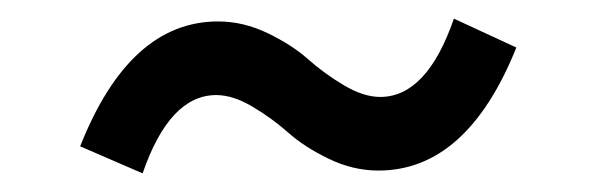

<svg xmlns="http://www.w3.org/2000/svg" viewBox="-20 -433 640 206"><path d="M386 -250Q359 -250 333 -262.5Q307 -275 289.5 -290.5Q272 -306 251 -318.5Q230 -331 212 -331Q162 -331 133 -247L66 -276Q119 -410 214 -410Q241 -410 267 -397.5Q293 -385 310.5 -369.5Q328 -354 349 -341.5Q370 -329 388 -329Q438 -329 467 -413L534 -382Q481 -250 386 -250Z"/></svg>

Font: TypoPRO Source Code Pro
Style: Italic
Weight: 600
Italic angle: -11°
Monospace: yes
Designer: Paul D. Hunt, Teo Tuominen
Foundry: Adobe Systems Incorporated
Version: Version 1.030;PS 1.0;hotconv 1.0.84;makeotf.lib2.5.63406